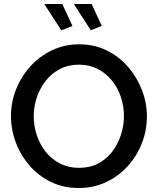

<svg xmlns="http://www.w3.org/2000/svg" viewBox="-20 -937 792 962"><path d="M375 5Q298 5 236 -25Q174 -55 129 -106.5Q84 -158 59.5 -222.5Q35 -287 35 -355Q35 -426 61 -490.5Q87 -555 133 -605.5Q179 -656 241.5 -685.5Q304 -715 377 -715Q453 -715 515.5 -684Q578 -653 622.5 -601Q667 -549 691.5 -485Q716 -421 716 -354Q716 -283 690.5 -218.5Q665 -154 619 -103.5Q573 -53 510.5 -24Q448 5 375 5ZM149 -355Q149 -305 165 -258Q181 -211 210.5 -174.5Q240 -138 282 -117Q324 -96 376 -96Q430 -96 472 -118Q514 -140 542.5 -177.5Q571 -215 586 -261.5Q601 -308 601 -355Q601 -405 585.5 -451.5Q570 -498 540 -534.5Q510 -571 468.5 -592Q427 -613 376 -613Q322 -613 280 -591Q238 -569 209 -532Q180 -495 164.5 -449Q149 -403 149 -355ZM350 -917H439L490 -807L435 -785ZM202 -917H292L343 -807L287 -785Z"/></svg>

Font: Raleway Thin SemiBold
Style: Regular
Weight: 600
Version: Version 4.026